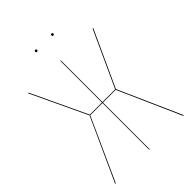

<svg xmlns="http://www.w3.org/2000/svg" viewBox="-234 -929 1039 1039"><g transform="rotate(-45 285.5 -409.5)"><path d="M222.2 -811.5Q222.2 -818.8 229.5 -818.8Q236.8 -818.8 236.8 -811.5Q236.8 -804.2 229.5 -804.2Q222.2 -804.2 222.2 -811.5ZM346.7 -811.5Q346.7 -818.8 354 -818.8Q361.3 -818.8 361.3 -811.5Q361.3 -804.2 354 -804.2Q346.7 -804.2 346.7 -811.5ZM535.2 -680.2 388.2 -359.9 548.3 0H543L384.3 -357.9H287.1V0H283.2V-357.9H189.9L27.3 0H22.5L186.5 -359.9L35.6 -680.2H40.5L190.4 -361.8H283.2V-680.2H287.1V-361.8H384.3L530.3 -680.2Z"/></g></svg>

Font: Fira Sans Compressed Four
Style: Regular
Weight: 100
Width: 1
Designer: Carrois Corporate & Edenspiekermann AG
Foundry: Carrois Corporate GbR & Edenspiekermann AG
Version: Version 4.203;PS 004.203;hotconv 1.0.88;makeotf.lib2.5.64775